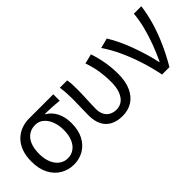

<svg xmlns="http://www.w3.org/2000/svg" viewBox="18 -1100 1656 1656"><g transform="rotate(-45 846.0 -272.0)"><path d="M295 13Q229 13 173.5 -19Q118 -51 85 -113.5Q52 -176 52 -265Q52 -337 72 -389.5Q92 -442 127 -476Q162 -510 206.5 -526.5Q251 -543 299 -543H596V-465Q550 -469 510 -471.5Q470 -474 425 -474V-470Q475 -442 503.5 -386.5Q532 -331 532 -254Q532 -170 500.5 -110Q469 -50 415 -18.5Q361 13 295 13ZM295 -63Q339 -63 372.5 -87Q406 -111 424.5 -155.5Q443 -200 443 -261Q443 -316 426 -363Q409 -410 376.5 -438.5Q344 -467 297 -467Q254 -467 219.5 -445Q185 -423 165.5 -378Q146 -333 146 -265Q146 -203 165.5 -157.5Q185 -112 219 -87.5Q253 -63 295 -63Z M887 13Q823 13 776.5 -11Q730 -35 706 -82.5Q682 -130 682 -202Q682 -250 684 -298.5Q686 -347 686 -394Q686 -427 684 -464Q682 -501 676 -543H765Q771 -515 772 -483.5Q773 -452 773 -416Q773 -386 771.5 -347.5Q770 -309 768 -269.5Q766 -230 766 -196Q766 -148 783.5 -118.5Q801 -89 829 -76Q857 -63 888 -63Q928 -63 958.5 -85Q989 -107 1007 -152.5Q1025 -198 1025 -269Q1025 -330 1015.5 -395Q1006 -460 980 -535L1069 -557Q1093 -486 1105 -415Q1117 -344 1117 -271Q1117 -179 1088 -115.5Q1059 -52 1007.5 -19.5Q956 13 887 13Z M1380 0Q1360 -100 1329 -196Q1298 -292 1258 -378Q1218 -464 1171 -533L1262 -557Q1290 -513 1317 -456Q1344 -399 1367 -336Q1390 -273 1408.5 -211Q1427 -149 1438 -93H1443Q1476 -163 1504.5 -239Q1533 -315 1553 -392.5Q1573 -470 1579 -543H1670Q1657 -448 1630.5 -360Q1604 -272 1565 -184Q1526 -96 1470 0Z"/></g></svg>

Font: Noto Sans KR
Style: Regular
Weight: 400
Designer: Ryoko NISHIZUKA  (kana, bopomofo & ideographs); Paul D. Hunt (Latin, Greek & Cyrillic); Sandoll Communications , Soo-you
Foundry: Adobe
Version: Version 2.004-H2;hotconv 1.0.118;makeotfexe 2.5.65603